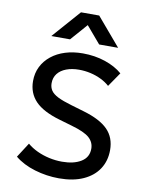

<svg xmlns="http://www.w3.org/2000/svg" viewBox="-102 -1014 831 1101"><g transform="rotate(10 314.0 -464.0)"><path d="M319 15Q246.5 15 177.2 -5.8Q108 -26.5 60.5 -65.5L115.5 -151Q140.5 -129.5 173.8 -114Q207 -98.5 244.5 -90.2Q282 -82 319.5 -82Q388 -82 430.2 -108Q472.5 -134 472.5 -184Q472.5 -221.5 443.8 -247.5Q415 -273.5 337.5 -295.5L265.5 -316.5Q166.5 -345 121.2 -392Q76 -439 76 -509Q76 -555.5 94.8 -593Q113.5 -630.5 147.8 -658Q182 -685.5 228.5 -700Q275 -714.5 330.5 -714.5Q401 -714.5 461.5 -694Q522 -673.5 561.5 -639L504.5 -556Q483 -575.5 454.2 -589.5Q425.5 -603.5 392.5 -611Q359.5 -618.5 325.5 -618.5Q283.5 -618.5 251.2 -606.2Q219 -594 201 -571Q183 -548 183 -515Q183 -491 195 -473Q207 -455 236.2 -440.2Q265.5 -425.5 317 -410.5L393 -388Q490 -359.5 535 -313.8Q580 -268 580 -195Q580 -132.5 549.2 -85.2Q518.5 -38 460 -11.5Q401.5 15 319 15ZM134.5 -781 278.5 -944.5H384.5L523.5 -781H413L329.5 -879L243.5 -781Z"/></g></svg>

Font: Geologica Roman
Style: Regular
Weight: 400
Designer: Sindre Bremnes, Frode Helland
Foundry: Monokrom Skriftforlag AS
Version: Version 1.010;gftools[0.9.28]